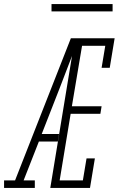

<svg xmlns="http://www.w3.org/2000/svg" viewBox="-63 -923 583 943"><path d="M-43 0V-37H11L285 -735H324Q301 -674 277 -612.5Q253 -551 230 -490L142 -265H227L221 -228H128L53 -37H108V0ZM184 0 305 -735H500L476 -590H436L454 -698H340L290 -401H436L430 -364H284L230 -37H344L362 -145H403L379 0ZM190 -867V-903H490V-867Z"/></svg>

Font: Iosevka Slab XLtObl
Style: Regular
Weight: 200
Italic angle: -9°
Monospace: yes
Designer: Belleve Invis
Foundry: Belleve Invis
Version: Version 11.1.1; ttfautohint (v1.8.3)